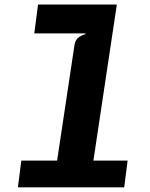

<svg xmlns="http://www.w3.org/2000/svg" viewBox="-20 -800 640 820"><path d="M209 -15 298 -607Q301.5 -630.5 316.8 -641Q332 -651.5 346 -654L310.5 -706.5L320.5 -780.5H479L364 -15ZM56.5 0 71 -114H525L510.5 0ZM126.5 -657.5 142.5 -780.5H479L428 -657.5Z"/></svg>

Font: Spline Sans Mono
Style: Bold Italic
Weight: 700
Italic angle: -4°
Monospace: yes
Version: Version 1.004